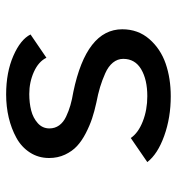

<svg xmlns="http://www.w3.org/2000/svg" viewBox="4 -556 563 610"><g transform="rotate(-90 285.0 -250.5)"><path d="M284.5 11Q216.5 11 158.8 -9.8Q101 -30.5 75.5 -63.5L152 -116Q168.5 -92 205 -77.8Q241.5 -63.5 285 -63.5Q337.5 -63.5 370.5 -83Q403.5 -102.5 403.5 -140Q403.5 -158 391.5 -172.8Q379.5 -187.5 357.5 -197.2Q335.5 -207 314 -213.5Q292.5 -220 264 -225.5Q236.5 -231.5 214 -239Q191.5 -246.5 167.2 -259Q143 -271.5 126.5 -286.8Q110 -302 99.2 -325Q88.5 -348 88.5 -375.5Q88.5 -409.5 106 -436.5Q123.5 -463.5 152.8 -479.5Q182 -495.5 217 -503.8Q252 -512 290.5 -512Q360.5 -512 412.8 -489.2Q465 -466.5 481 -434.5L407 -384Q395 -409 362.2 -423.8Q329.5 -438.5 292 -438.5Q263.5 -438.5 239.8 -432.5Q216 -426.5 199.2 -411.5Q182.5 -396.5 182.5 -374.5Q182.5 -357 192.2 -343.5Q202 -330 220 -321.5Q238 -313 256.2 -307.8Q274.5 -302.5 298.5 -298.5Q497.5 -257 497.5 -143Q497.5 -93 466.5 -57.2Q435.5 -21.5 388.5 -5.2Q341.5 11 284.5 11Z"/></g></svg>

Font: League Mono Narrow
Style: Regular
Weight: 400
Width: 3
Designer: Tyler Finck
Foundry: The League of Moveable Type / Tyler Finck
Version: Version 2.210